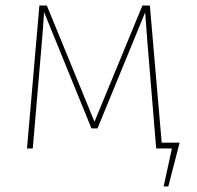

<svg xmlns="http://www.w3.org/2000/svg" viewBox="-20 -539 716 697"><path d="M632 -21 591 138H574L604 0H547L515 -387L507 -494L334 -73H312L140 -495Q135 -420 132 -387L99 0H78L123 -519H150L323 -97L497 -519H524L567 -21Z"/></svg>

Font: Fira Sans Thin
Style: Regular
Weight: 100
Designer: bBox Type GmbH & Carrois Corporate GbR & Edenspiekermann AG
Foundry: bBox Type GmbH & Carrois Corporate GbR & Edenspiekermann AG
Version: Version 4.301